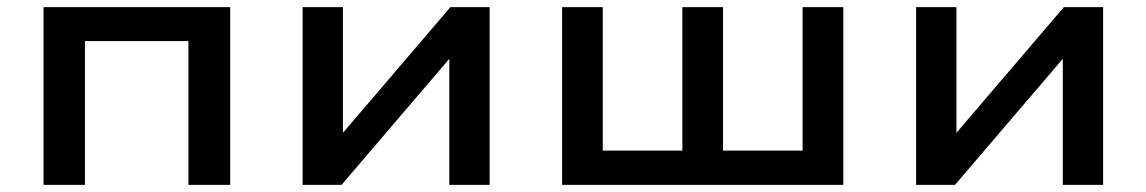

<svg xmlns="http://www.w3.org/2000/svg" viewBox="-20 -518 3212 538"><path d="M102 0V-498H625V0H508V-403H218V0Z M828 0V-498H941V-140H936L1242 -498H1352V0H1239V-359H1244L937 0Z M1555 0V-498H1669V-96H1892V-498H2006V-96H2229V-498H2343V0Z M2547 0V-498H2660V-140H2655L2961 -498H3071V0H2958V-359H2963L2656 0Z"/></svg>

Font: Nunito Sans 7pt SemiExpanded SemiBold
Style: Regular
Weight: 600
Width: 6
Designer: Vernon Adams
Foundry: Vernon Adams
Version: Version 3.101;gftools[0.9.27]